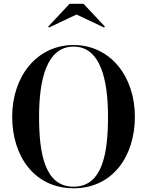

<svg xmlns="http://www.w3.org/2000/svg" viewBox="-20 -1002 790 1032"><path d="M391 -924 539.5 -854 544 -859 429 -981.5H354L239 -859L243.5 -854ZM375.5 10C583.5 10 705 -159.5 705 -375C705 -590.5 573.5 -760 375.5 -760C177.5 -760 45.5 -590.5 45.5 -375C45.5 -159.5 167.5 10 375.5 10ZM375.5 -751.5C522 -751.5 560.5 -569.5 560.5 -375C560.5 -180.5 532 1.5 375.5 1.5C219 1.5 190 -180.5 190 -375C190 -569.5 229 -751.5 375.5 -751.5Z"/></svg>

Font: Bodoni* 24pt Medium
Style: Regular
Weight: 500
Version: Version 2.3